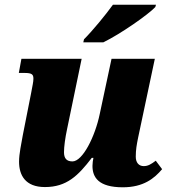

<svg xmlns="http://www.w3.org/2000/svg" viewBox="-20 -786 723 816"><path d="M334 -606H419C493 -642 610 -724 640 -756L643 -766H460C429 -723 374 -656 337 -619ZM502 10C590 10 636 -28 669 -67L642 -103C622 -88 609 -80 591 -80C570 -80 557 -95 557 -120C557 -150 561 -171 567 -201L638 -536H454L404 -302C384 -205 331 -100 288 -100C263 -100 252 -113 252 -139C252 -162 257 -200 265 -237L327 -536H71L60 -476H84C117 -476 122 -469 122 -451C122 -438 118 -422 112 -389L77 -212C71 -177 61 -133 61 -99C61 -42 87 9 171 9C263 9 312 -39 370 -115H377C375 -106 373 -92 373 -81C373 -32 399 10 502 10Z"/></svg>

Font: Noto Serif SemiCondensed Black
Style: Italic
Weight: 900
Width: 4
Italic angle: -12°
Designer: Monotype Design Team
Foundry: Monotype Imaging Inc.
Version: Version 2.014